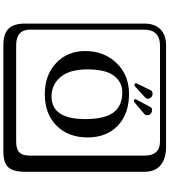

<svg xmlns="http://www.w3.org/2000/svg" viewBox="47 -841 1006 1140"><g transform="rotate(90 550.0 -271.0)"><path d="M655 -663Q664 -656 664 -642Q664 -632 659 -627L585 -564Q583 -563 579 -563Q569 -563 569 -572Q569 -575 570 -576L616 -662Q622 -671 633 -671Q645 -671 655 -663ZM555 -668Q566 -659 566 -646Q566 -636 561 -632L490 -567Q488 -566 484 -566Q482 -566 478 -568Q474 -571 474 -576Q474 -578 475 -579L517 -665Q523 -674 537 -674Q547 -674 555 -668ZM528 -494Q468 -494 430 -445Q392 -396 392 -286Q392 -182 437 -128Q482 -74 553 -74Q687 -74 687 -274Q687 -389 648 -441.5Q609 -494 528 -494ZM796 -288Q796 -174 726.5 -104Q657 -34 538 -34Q426 -34 354.5 -101Q283 -168 283 -274Q283 -385 354 -459.5Q425 -534 538 -534Q657 -534 726.5 -467Q796 -400 796 -288ZM249 -718Q204 -718 180 -694Q156 -670 156 -625V53Q156 136 249 136H821Q866 136 885 117Q904 98 904 53V-625Q904 -718 821 -718ZM1000 84Q1000 153 973.5 182.5Q947 212 881 212H249Q181 212 150.5 181.5Q120 151 120 84V-625Q120 -687 154 -720.5Q188 -754 249 -754H851Q921 -754 960.5 -722Q1000 -690 1000 -625Z"/></g></svg>

Font: Libertinus Keyboard
Style: Regular
Weight: 700
Designer: Philipp H. Poll
Foundry: Khaled Hosny
Version: Version 6.7